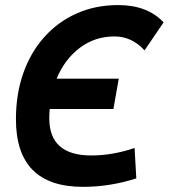

<svg xmlns="http://www.w3.org/2000/svg" viewBox="-20 -723 662 753"><path d="M305.2 9.8Q42.5 9.8 42.5 -255.4Q42.5 -354.5 71.5 -436.5Q100.6 -518.6 154.1 -578.1Q207.5 -637.7 281 -670.4Q354.5 -703.1 443.4 -703.1Q558.1 -703.1 621.6 -635.3L546.9 -525.4Q497.1 -580.1 429.2 -580.1Q352.1 -580.1 292.7 -535.2Q233.4 -490.2 202.1 -414.6H445.8L424.8 -295.4H174.8Q173.3 -277.3 173.3 -258.8Q173.3 -113.3 337.9 -113.3Q421.4 -113.3 507.8 -142.6L514.6 -23.4Q411.6 9.8 305.2 9.8Z"/></svg>

Font: CaskaydiaCove NF
Style: Bold Italic
Weight: 700
Italic angle: -10°
Designer: Aaron Bell
Foundry: Saja Typeworks
Version: Version 2111.001; VTT 6.35;Nerd Fonts 3.2.1